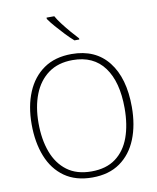

<svg xmlns="http://www.w3.org/2000/svg" viewBox="-102 -1039 919 1127"><g transform="rotate(-10 357.5 -475.5)"><path d="M656 -358Q656 -250 622.5 -167Q589 -84 522.5 -37Q456 10 357 10Q258 10 191.5 -37Q125 -84 92 -167.5Q59 -251 59 -359Q59 -467 93.5 -549.5Q128 -632 195 -678.5Q262 -725 361 -725Q503 -725 579.5 -627.5Q656 -530 656 -358ZM100 -359Q100 -261 128 -186Q156 -111 213 -68.5Q270 -26 358 -26Q446 -26 502.5 -68Q559 -110 586 -184.5Q613 -259 613 -358Q613 -515 549 -602Q485 -689 361 -689Q274 -689 216 -646.5Q158 -604 129 -530Q100 -456 100 -359ZM300 -961Q312 -939 333.5 -911Q355 -883 378.5 -855.5Q402 -828 421 -808V-801H392Q368 -822 342 -849.5Q316 -877 292.5 -904Q269 -931 254 -953V-961Z"/></g></svg>

Font: Noto Sans Disp ExtLt
Style: Regular
Weight: 200
Designer: Monotype Design Team
Foundry: Monotype Imaging Inc.
Version: Version 2.000;GOOG;noto-source:20170915:90ef993387c0